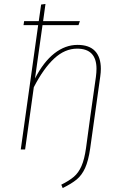

<svg xmlns="http://www.w3.org/2000/svg" viewBox="-20 -756 625 971"><path d="M490 -408Q490 -390 487 -369L459 -169L436 -5Q427 57 410.5 93.5Q394 130 368 151.5Q342 173 297 195L290 178Q330 158 353.5 138Q377 118 392 84Q407 50 415 -7L437 -169L465 -367Q468 -390 468 -408Q468 -510 370 -510Q308 -510 254 -460Q200 -410 151 -315L107 0H85L173 -629H99L102 -649H176L188 -733L210 -736L198 -649H384L377 -629H195L157 -359Q200 -443 255 -486Q310 -529 372 -529Q431 -529 460.5 -498Q490 -467 490 -408Z"/></svg>

Font: FiraGO Thin
Style: Italic
Weight: 100
Italic angle: -8°
Designer: bBox Type GmbH
Foundry: bBox Type GmbH
Version: Version 1.001